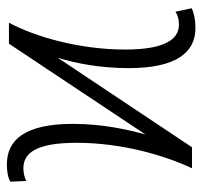

<svg xmlns="http://www.w3.org/2000/svg" viewBox="-35 -547 588 558"><g transform="rotate(90 259.0 -268.0)"><path d="M46 0H107L371 -397C356 -344 340 -270 340 -186C340 -44 388 6 458 6C478 6 496 3 508 -4L506 -50C495 -45 482 -42 469 -42C424 -42 395 -80 395 -197C395 -327 431 -451 469 -532H408L148 -142C163 -191 178 -262 178 -348C178 -485 133 -542 62 -542C38 -542 18 -538 4 -531L14 -484C25 -491 37 -494 52 -494C96 -494 124 -449 124 -338C124 -207 88 -78 46 0Z"/></g></svg>

Font: Noto Sans Display SemiCondensed Light
Style: Regular
Weight: 300
Width: 4
Designer: Monotype Design Team
Foundry: Monotype Imaging Inc.
Version: Version 1.900